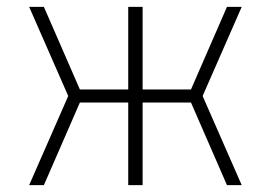

<svg xmlns="http://www.w3.org/2000/svg" viewBox="-20 -540 790 560"><path d="M65 0 179 -260 65 -520H108L213 -279H354V-520H396V-279H537L642 -520H685L571 -260L685 0H642L537 -241H396V0H354V-241H213L108 0Z"/></svg>

Font: Zed Sans Extralight Extended
Style: Regular
Weight: 200
Width: 7
Designer: Belleve Invis
Foundry: Belleve Invis
Version: Version 1.0.0; ttfautohint (v1.8.4)